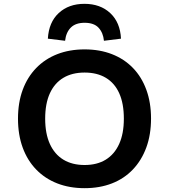

<svg xmlns="http://www.w3.org/2000/svg" viewBox="-20 -973 884 1003"><path d="M422 10Q343 10 279 -15Q215 -40 169 -87.5Q123 -135 98.5 -202Q74 -269 74 -353Q74 -437 98.5 -503.5Q123 -570 169 -617.5Q215 -665 279 -690Q343 -715 422 -715Q501 -715 565 -690Q629 -665 674.5 -618Q720 -571 744.5 -504Q769 -437 769 -354Q769 -270 744.5 -203Q720 -136 674.5 -88Q629 -40 565 -15Q501 10 422 10ZM422 -111Q487 -111 532.5 -139Q578 -167 602.5 -221Q627 -275 627 -353Q627 -432 603 -485.5Q579 -539 533 -566.5Q487 -594 422 -594Q357 -594 311 -566.5Q265 -539 240.5 -485.5Q216 -432 216 -353Q216 -275 240.5 -221Q265 -167 311 -139Q357 -111 422 -111ZM320 -760 230 -771Q235 -857 287 -905Q339 -953 421 -953Q504 -953 556 -904.5Q608 -856 612 -771L523 -760Q519 -802 495 -828Q471 -854 422 -854Q375 -854 350 -829Q325 -804 320 -760Z"/></svg>

Font: Nunito Sans 6pt
Style: Bold
Weight: 700
Version: Version 3.101;gftools[0.9.27]